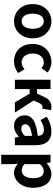

<svg xmlns="http://www.w3.org/2000/svg" viewBox="1074 -1688 828 3016"><g transform="rotate(90 1488.0 -180.0)"><path d="M313.3 13.8C453.3 13.8 581.6 -94.2 581.6 -279.9C581.6 -465.5 453.3 -573.5 313.3 -573.5C172.5 -573.5 44.2 -465.5 44.2 -279.9C44.2 -94.2 172.5 13.8 313.3 13.8ZM313.3 -105.8C236.4 -105.8 194.5 -174.2 194.5 -279.9C194.5 -385.2 236.4 -454 313.3 -454C389.4 -454 431.5 -385.2 431.5 -279.9C431.5 -174.2 389.4 -105.8 313.3 -105.8Z M942.8 13.8C1004.6 13.8 1073.1 -7.1 1126.4 -53.9L1068 -150.9C1037.2 -125.2 999.5 -105.8 958.7 -105.8C878.4 -105.8 820.5 -174.2 820.5 -279.9C820.5 -385.2 877.9 -454 964.1 -454C994.7 -454 1021.1 -441.2 1049.1 -417.6L1118.9 -511.4C1077.7 -547.6 1025.2 -573.5 955.5 -573.5C803.6 -573.5 670.2 -465.5 670.2 -279.9C670.2 -94.2 788.6 13.8 942.8 13.8Z M1232.3 0H1379V-231.7H1451.4L1588 0H1747.9L1559.3 -293.4L1593.3 -372.1C1616.7 -426.5 1638.7 -434.1 1667 -434.1C1675 -434.1 1680.9 -431.8 1687.6 -429.8L1710.7 -566.4C1698.9 -571.5 1684.2 -573.5 1669 -573.5C1593.4 -573.5 1545.8 -553.1 1500.1 -455.6L1449.2 -347.2H1379V-559.8H1232.3Z M1957.4 13.8C2022 13.8 2077.8 -17.4 2126.4 -59.9H2130.9L2141.4 0H2261.1V-327C2261.1 -489.3 2188 -573.5 2046.1 -573.5C1957.7 -573.5 1878.5 -540.5 1812.7 -500.1L1865 -402.4C1917 -433.3 1967.5 -455.5 2019.1 -455.5C2088.3 -455.5 2111.9 -414 2114.3 -359.4C1889 -334.8 1792.2 -272 1792.2 -152.6C1792.2 -56.5 1857.5 13.8 1957.4 13.8ZM2005.7 -101.1C1962.7 -101.1 1932.1 -120.2 1932.1 -163.8C1932.1 -214.5 1977.4 -251.9 2114.3 -268.4V-155.8C2078.9 -121 2047.6 -101.1 2005.7 -101.1Z M2411.3 214.9H2558V44.4L2553.3 -46.8C2595.3 -7.9 2643.3 13.8 2691.7 13.8C2814.6 13.8 2929.6 -96.7 2929.6 -288.9C2929.6 -461.3 2847.4 -573.5 2709.8 -573.5C2649.3 -573.5 2591.7 -542.1 2545.2 -501.9H2542.4L2531 -559.8H2411.3ZM2659.6 -107.4C2629.3 -107.4 2593.5 -117.8 2558 -148.7V-395.7C2596.2 -434.2 2630.2 -453.2 2667.8 -453.2C2745.3 -453.2 2778.5 -394.1 2778.5 -286.6C2778.5 -165.3 2726.4 -107.4 2659.6 -107.4Z"/></g></svg>

Font: Source Han Sans JP VF
Style: Regular
Weight: 250
Designer: Ryoko NISHIZUKA 西塚涼子 (kana, bopomofo & ideographs); Paul D. Hunt (Latin, Greek & Cyrillic); Sandoll Communications 산돌커뮤니
Foundry: Adobe
Version: Version 2.004;hotconv 1.0.118;makeotfexe 2.5.65603